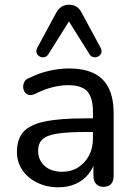

<svg xmlns="http://www.w3.org/2000/svg" viewBox="-20 -787 573 816"><path d="M228 9Q178 9 137.5 -11Q97 -31 74.5 -65Q52 -99 52 -141Q52 -195 79 -226Q106 -257 170 -270.5Q234 -284 342 -284H389V-226H344Q267 -226 222.5 -219Q178 -212 160 -194.5Q142 -177 142 -146Q142 -107 169.5 -82Q197 -57 245 -57Q283 -57 312 -75.5Q341 -94 358 -125.5Q375 -157 375 -198V-313Q375 -372 351 -398.5Q327 -425 270 -425Q237 -425 202 -416Q167 -407 129 -388Q114 -381 103 -383.5Q92 -386 85.5 -395.5Q79 -405 78.5 -416.5Q78 -428 83.5 -439Q89 -450 103 -455Q147 -477 190.5 -486.5Q234 -496 272 -496Q337 -496 379 -475.5Q421 -455 442 -412.5Q463 -370 463 -304V-40Q463 -17 452 -5Q441 7 420 7Q400 7 388.5 -5Q377 -17 377 -40V-111H386Q378 -74 356 -47Q334 -20 301.5 -5.5Q269 9 228 9ZM407 -585Q414 -572 410.5 -562Q407 -552 397.5 -547Q388 -542 377.5 -544Q367 -546 360 -557L273 -696L186 -557Q179 -546 168.5 -544Q158 -542 148.5 -547Q139 -552 135.5 -562Q132 -572 139 -585L219 -733Q229 -751 242.5 -759Q256 -767 273 -767Q290 -767 304 -759Q318 -751 327 -733Z"/></svg>

Font: Nunito ExtraLight Medium
Style: Regular
Weight: 500
Version: Version 3.602